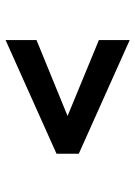

<svg xmlns="http://www.w3.org/2000/svg" viewBox="84 -620 496 705"><g transform="rotate(-90 332.5 -268.0)"><path d="M537.4 -40.2 120 -227.2V-309L537.4 -496V-382.4L258.6 -268.4L537.4 -153.4Z"/></g></svg>

Font: Maven Pro VF Beta
Style: Regular
Weight: 400
Designer: Joe Prince
Foundry: Joe Prince
Version: Version 2.002